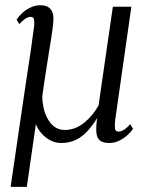

<svg xmlns="http://www.w3.org/2000/svg" viewBox="-20 -550 578 752"><path d="M85 182H21.5L73.5 -172Q80 -217.5 87.2 -263.8Q94.5 -310 101.2 -356.5Q108 -403 114 -450.5Q115 -466 112.8 -475Q110.5 -484 100 -484Q89.5 -484 78 -476Q66.5 -468 55.5 -455.5L45 -473.5Q54 -487 68.2 -500Q82.5 -513 100.8 -521.2Q119 -529.5 138.5 -529.5Q165.5 -529.5 178.5 -513.8Q191.5 -498 189 -467.5Q186.5 -436.5 181.2 -404.8Q176 -373 171 -340.5Q167.5 -318.5 164.2 -297.5Q161 -276.5 157.8 -256Q154.5 -235.5 151.5 -214.8Q148.5 -194 145.5 -172Q145.5 -154 149.8 -131.8Q154 -109.5 164.5 -88.8Q175 -68 192 -54.5Q209 -41 234 -41Q274.5 -41 309.5 -69.2Q344.5 -97.5 366 -137L422 -523.5H494.5L431 -79Q429 -60 430.2 -47.2Q431.5 -34.5 444 -34.5Q453 -34.5 465 -41.5Q477 -48.5 490 -64L501 -45.5Q494.5 -35 480.5 -22Q466.5 -9 448 0.5Q429.5 10 407.5 10Q383.5 10 371.5 0.2Q359.5 -9.5 357.5 -31Q355.5 -52.5 360.5 -87.5Q343.5 -59.5 323.2 -37.2Q303 -15 277.8 -2.5Q252.5 10 220 10Q196 10 175.5 -1.2Q155 -12.5 140.8 -29.8Q126.5 -47 120.5 -64Z"/></svg>

Font: Merriweather 96pt Light
Style: Italic
Weight: 300
Italic angle: -7.8°
Version: Version 2.101